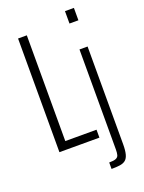

<svg xmlns="http://www.w3.org/2000/svg" viewBox="-171 -822 818 1092"><g transform="rotate(-20 238.0 -276.0)"><path d="M62 0V-688H115V-48H304V0ZM366 -668V-743H420V-668ZM308 191V152Q336 152 349 146.5Q362 141 365.5 128.5Q369 116 369 95V-510H418V81Q418 119 412 141.5Q406 164 393 174.5Q380 185 359 188Q338 191 308 191Z"/></g></svg>

Font: Saira ExtraCondensed Light
Style: Regular
Weight: 300
Width: 2
Designer: Hector Gatti with collaboration of the Omnibus-Type team
Foundry: Omnibus-Type
Version: Version 1.101